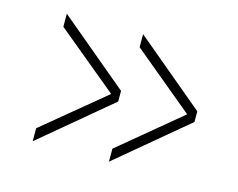

<svg xmlns="http://www.w3.org/2000/svg" viewBox="-74 -639 865 698"><g transform="rotate(15 358.0 -290.0)"><path d="M98 -481V-530L361 -310V-270L98 -50V-99L328 -289V-291ZM385 -481V-530L648 -310V-270L385 -50V-99L614 -289V-291Z"/></g></svg>

Font: M PLUS 1p Light
Style: Regular
Weight: 300
Version: Version 1.061